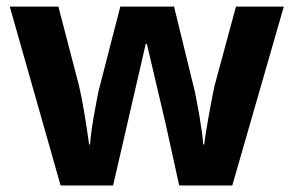

<svg xmlns="http://www.w3.org/2000/svg" viewBox="-20 -566 896 586"><path d="M526.9 0 484.9 -190.9 428.2 -432.1H424.8L325.2 0H165L9.8 -545.9H158.2L221.2 -304.2Q236.3 -239.3 252 -125H254.9Q256.8 -162.1 272 -242.7L279.8 -284.2L347.2 -545.9H511.2L575.2 -284.2Q577.1 -273.4 581.3 -252.4Q585.4 -231.4 589.4 -207.8Q593.3 -184.1 596.4 -161.4Q599.6 -138.7 600.1 -125H603Q607.4 -160.2 618.7 -221.4Q629.9 -282.7 634.8 -304.2L700.2 -545.9H846.2L689 0Z"/></svg>

Font: Samim FD
Style: Bold-FD
Weight: 700
Foundry: DejaVu fonts team - Redesigned by Saber Rastikerdar
Version: Version 4.0.1